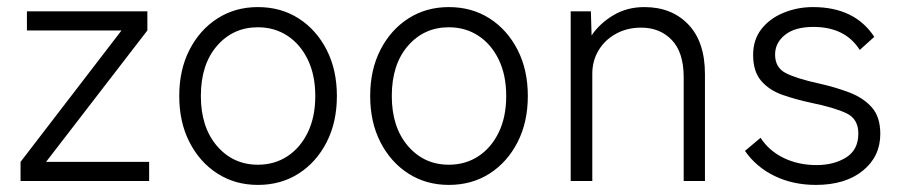

<svg xmlns="http://www.w3.org/2000/svg" viewBox="-20 -511 2543 542"><path d="M38 0V-54L323 -425H56V-479H396V-425L110 -54H401V0Z M708 11Q644 11 594 -21Q544 -53 515 -109.5Q486 -166 486 -240Q486 -314 515 -370.5Q544 -427 594 -459Q644 -491 708 -491Q773 -491 823 -459Q873 -427 902 -370.5Q931 -314 931 -240Q931 -166 902 -109.5Q873 -53 823 -21Q773 11 708 11ZM708 -46Q755 -46 791.5 -70Q828 -94 849 -137.5Q870 -181 870 -240Q870 -299 849 -342.5Q828 -386 791.5 -410Q755 -434 708 -434Q638 -434 592.5 -381.5Q547 -329 547 -240Q547 -152 592.5 -99Q638 -46 708 -46Z M1247 11Q1183 11 1133 -21Q1083 -53 1054 -109.5Q1025 -166 1025 -240Q1025 -314 1054 -370.5Q1083 -427 1133 -459Q1183 -491 1247 -491Q1312 -491 1362 -459Q1412 -427 1441 -370.5Q1470 -314 1470 -240Q1470 -166 1441 -109.5Q1412 -53 1362 -21Q1312 11 1247 11ZM1247 -46Q1294 -46 1330.5 -70Q1367 -94 1388 -137.5Q1409 -181 1409 -240Q1409 -299 1388 -342.5Q1367 -386 1330.5 -410Q1294 -434 1247 -434Q1177 -434 1131.5 -381.5Q1086 -329 1086 -240Q1086 -152 1131.5 -99Q1177 -46 1247 -46Z M1591 0V-479H1648L1650 -411Q1673 -445 1711.5 -468Q1750 -491 1799 -491Q1876 -491 1923 -442Q1970 -393 1970 -302V0H1910V-293Q1910 -363 1876.5 -398Q1843 -433 1790 -433Q1750 -433 1718.5 -415.5Q1687 -398 1669.5 -368.5Q1652 -339 1652 -303V0Z M2283 11Q2219 11 2167 -14Q2115 -39 2083 -85L2127 -122Q2151 -85 2192.5 -65Q2234 -45 2285 -45Q2334 -45 2368.5 -66.5Q2403 -88 2403 -134Q2403 -175 2370 -191Q2337 -207 2269 -221Q2227 -230 2189.5 -243Q2152 -256 2129 -282.5Q2106 -309 2106 -356Q2106 -399 2129.5 -429Q2153 -459 2192 -475Q2231 -491 2275 -491Q2393 -491 2448 -407L2407 -370Q2366 -435 2276 -435Q2224 -435 2196 -412.5Q2168 -390 2168 -357Q2168 -320 2198.5 -304.5Q2229 -289 2293 -275Q2338 -265 2377.5 -250Q2417 -235 2441 -208Q2465 -181 2465 -133Q2465 -69 2415.5 -29Q2366 11 2283 11Z"/></svg>

Font: Zen Kaku Gothic New
Style: Regular
Weight: 400
Designer: Yoshimichi Ohira
Foundry: Positype
Version: Version 1.001